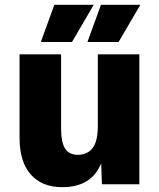

<svg xmlns="http://www.w3.org/2000/svg" viewBox="-20 -763 658 795"><path d="M238 12Q153 12 107 -41Q61 -94 61 -191V-538H233V-231Q233 -174 249.5 -148Q266 -122 302 -122Q342 -122 363.5 -150Q385 -178 385 -240V-538H557V0H402L399 -87Q359 12 238 12ZM149 -589 205 -743H368L278 -589ZM342 -589 398 -743H561L471 -589Z"/></svg>

Font: Geist ExtBd
Style: Regular
Weight: 400
Designer: Basement.studio, Andrés Briganti, Mateo Zaragoza
Foundry: Basement.studio, Vercel, Andrés Briganti, Guido Ferreyra, Mateo Zaragoza
Version: Version 1.401